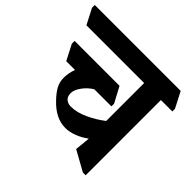

<svg xmlns="http://www.w3.org/2000/svg" viewBox="-228 -850 1070 1070"><g transform="rotate(45 307.0 -315.5)"><path d="M669 -576V-555H579V38H557L438 -28L447 -117L446 -118Q415 -95 379.5 -81.5Q344 -68 312 -68Q235 -68 167 -141Q138 -171 123 -198.5Q108 -226 108 -259Q108 -297 122 -335H53L6 -426V-448H360L409 -356V-335H274Q241 -315 218.5 -283.5Q196 -252 196 -227Q196 -200 211.5 -187Q227 -174 249 -174Q297 -174 349.5 -198.5Q402 -223 446 -257V-556H-9L-56 -647V-669H621Z"/></g></svg>

Font: Martel Heavy
Style: Regular
Weight: 900
Designer: Dan Reynolds
Foundry: Dan Reynolds
Version: Version 1.001; ttfautohint (v1.1) -l 5 -r 5 -G 72 -x 0 -D la